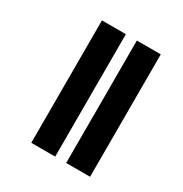

<svg xmlns="http://www.w3.org/2000/svg" viewBox="-166 -790 923 967"><g transform="rotate(30 296.0 -306.0)"><path d="M150 -662V50H289V-662ZM353 -662V50H492V-662Z"/></g></svg>

Font: Noto Sans Sinhala Condensed Black
Style: Regular
Weight: 900
Width: 3
Designer: Jelle Bosma - Monotype Design Team
Foundry: Monotype Imaging Inc.
Version: Version 2.006